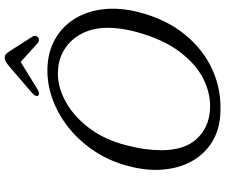

<svg xmlns="http://www.w3.org/2000/svg" viewBox="-90 -844 949 809"><g transform="rotate(-90 384.5 -439.5)"><path d="M514.5 -713.5Q579 -709 629.2 -679Q679.5 -649 710.8 -598Q742 -547 750 -479.2Q758 -411.5 738.5 -332.5Q709 -215.5 644 -135.5Q579 -55.5 490.8 -17Q402.5 21.5 303 14Q238 9.5 188 -22.2Q138 -54 108.5 -108Q79 -162 74 -233.8Q69 -305.5 94 -390Q116 -464.5 158.8 -525.8Q201.5 -587 258.8 -630.8Q316 -674.5 381.5 -696.2Q447 -718 514.5 -713.5ZM321.5 -29.5Q388 -24 452.8 -55.2Q517.5 -86.5 570.5 -156.5Q623.5 -226.5 654 -338Q663.5 -372.5 667.8 -403Q672 -433.5 672 -460Q671.5 -522.5 648.2 -567.8Q625 -613 586.2 -639Q547.5 -665 500 -669Q435 -675.5 369.8 -642.2Q304.5 -609 253 -543Q201.5 -477 177.5 -384Q166 -340.5 161 -303.2Q156 -266 156 -234Q156.5 -136.5 203 -86Q249.5 -35.5 321.5 -29.5ZM412 -755.5Q394.5 -745.5 387 -752.5Q383.5 -756 385 -762.5Q386.5 -769 394 -776L508.5 -874.5Q519.5 -883.5 528 -888.8Q536.5 -894 546.5 -894Q556 -894 561.2 -888.8Q566.5 -883.5 572.5 -874.5L635.5 -776Q639.5 -769 637.5 -762.5Q635.5 -756 630.5 -752.5Q619.5 -745.5 607 -755.5L528 -827Z"/></g></svg>

Font: Fraunces 9pt S100 Light
Style: Italic
Weight: 300
Italic angle: -16°
Version: Version 1.000; ttfautohint (v1.8.3)